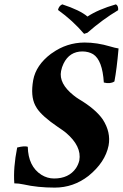

<svg xmlns="http://www.w3.org/2000/svg" viewBox="-20 -854 566 884"><path d="M525.9 -630.9Q517.6 -535.6 506.8 -479Q487.3 -466.3 458 -474.1Q451.7 -577.1 408.7 -604.5Q388.2 -616.7 359.9 -617.2Q299.8 -617.2 272.5 -561Q264.6 -544.9 261.2 -526.9Q250 -469.7 319.3 -414.6Q331.5 -404.8 342.8 -397.9Q419.9 -352.1 453.1 -304.2Q491.2 -245.1 480 -184.1Q464.4 -106.4 387.2 -43.9Q317.9 9.8 231.9 9.8Q153.3 9.8 88.4 -4.9Q65.9 -9.8 45.9 -9.8Q40.5 -81.5 59.1 -174.8Q93.8 -183.6 107.9 -178.2Q109.9 -87.9 170.4 -49.3Q197.8 -32.2 229 -32.2Q296.9 -32.2 330.1 -80.1Q340.8 -96.7 345.2 -115.2Q356.9 -180.7 283.2 -243.2Q273.4 -251.5 245.6 -270Q174.3 -318.4 149.9 -355.5Q145.5 -362.8 142.1 -369.1Q120.1 -412.1 132.8 -484.9Q145.5 -554.2 214.8 -606.4Q217.8 -608.9 220.2 -609.9Q287.1 -657.7 369.1 -658.2Q426.8 -658.2 487.3 -640.1Q509.8 -633.3 525.9 -630.9ZM247.1 -808.1Q250.5 -826.2 266.6 -834Q348.6 -807.1 382.8 -777.8Q432.1 -810.5 513.7 -834Q525.9 -827.1 523.9 -807.1Q453.1 -765.1 382.3 -703.1L367.2 -698.2Q314.5 -759.8 247.1 -808.1Z"/></svg>

Font: Linux Libertine Capitals O
Style: Bold Italic Samll Caps
Weight: 400
Italic angle: -12°
Designer: Philipp H. Poll
Foundry: Philipp H. Poll
Version: Version 5.0.4